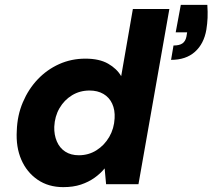

<svg xmlns="http://www.w3.org/2000/svg" viewBox="-20 -757 873 789"><path d="M240 12Q179 12 134.5 -18.5Q90 -49 67.5 -101Q45 -153 49 -220Q51 -283 74 -337Q97 -391 135 -431Q173 -471 223 -493.5Q273 -516 331 -516Q388 -516 424 -495.5Q460 -475 478 -444L526 -720H676L549 0H416L410 -65Q393 -44 368.5 -26.5Q344 -9 312.5 1.5Q281 12 240 12ZM304 -119Q344 -119 376.5 -139.5Q409 -160 429 -194.5Q449 -229 451 -271Q453 -305 441 -331Q429 -357 405 -371Q381 -385 348 -385Q308 -385 276 -365.5Q244 -346 224.5 -312.5Q205 -279 203 -236Q202 -203 213.5 -176Q225 -149 248 -134Q271 -119 304 -119ZM683 -511 693 -570Q717 -570 729.5 -578.5Q742 -587 746 -606L749 -624H702L723 -737H832Q834 -707 833 -683.5Q832 -660 828 -635Q818 -577 781 -544Q744 -511 683 -511Z"/></svg>

Font: DM Sans Black
Style: Italic
Weight: 900
Italic angle: -10°
Designer: Colophon Foundry, Jonny Pinhorn
Foundry: Colophon Foundry
Version: Version 4.004;gftools[0.9.30]